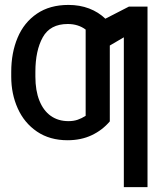

<svg xmlns="http://www.w3.org/2000/svg" viewBox="-20 -557 643 776"><path d="M326.2 -88.9V-437.5Q295.9 -460 253.9 -460Q182.6 -460 152.8 -406.2Q123 -352.5 123 -266.6V-247.1Q123 -190.9 139.2 -150.4Q155.3 -109.9 185.3 -88.6Q215.3 -67.4 256.8 -67.4Q277.3 -67.4 293.7 -73Q310.1 -78.6 326.2 -88.9ZM576.2 199.2H480.5V-406.2L423.8 -373V-66.4Q393.6 -30.8 350.6 -10.5Q307.6 9.8 252.9 9.8Q181.2 9.8 129.6 -25.1Q78.1 -60.1 51.8 -118.7Q25.4 -177.2 25.4 -247.1V-266.6Q25.4 -343.8 51.3 -405Q77.1 -466.3 129.2 -501.7Q181.2 -537.1 256.8 -537.1Q302.2 -537.1 340.1 -522.7Q377.9 -508.3 405.8 -481.4L501 -530.3H576.2Z"/></svg>

Font: Pretendard GOV
Style: Regular
Weight: 400
Designer: Base glyphs from Inter by Rasmus Andersson; Hangeul glyphs from Noto Sans CJK(Source Han Sans) by Jang Soo-young and Kan
Foundry: Kil Hyung-jin
Version: Version 1.309